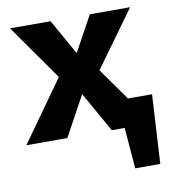

<svg xmlns="http://www.w3.org/2000/svg" viewBox="-75 -538 689 770"><g transform="rotate(-10 270.0 -153.0)"><path d="M414 167 391 -114H532L516 167ZM382 -114H466V0H382ZM0 0 176 -247 17 -473H182L263 -329L342 -473H506L341 -245L515 0H348L256 -163L167 0Z"/></g></svg>

Font: Ysabeau SC ExtraBold
Style: Regular
Weight: 800
Designer: Christian Thalmann (Catharsis Fonts)
Version: Version 2.001;gftools[0.9.30]; featfreeze: smcp